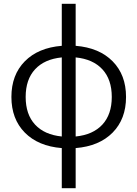

<svg xmlns="http://www.w3.org/2000/svg" viewBox="-20 -770 723 1010"><path d="M378 -529Q502 -519 572.5 -447.5Q643 -376 643 -260Q643 -144 572.5 -72.5Q502 -1 378 9V220H305V9Q181 -1 110.5 -72.5Q40 -144 40 -260Q40 -376 110.5 -447.5Q181 -519 305 -529V-750H378ZM378 -52Q469 -61 518.5 -114.5Q568 -168 568 -260Q568 -352 518.5 -405.5Q469 -459 378 -468ZM305 -468Q214 -459 164.5 -405.5Q115 -352 115 -260Q115 -168 164.5 -114.5Q214 -61 305 -52Z"/></svg>

Font: M PLUS 1p
Style: Regular
Weight: 400
Version: Version 1.062